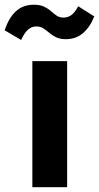

<svg xmlns="http://www.w3.org/2000/svg" viewBox="-66 -783 415 803"><path d="M69.3 0V-527.3H214.8V0ZM209 -619.1Q185.1 -619.1 168.9 -627Q152.8 -634.8 140.4 -645.5Q127.9 -656.2 115.5 -664.3Q103 -672.4 85.9 -672.4Q65.9 -672.4 50.8 -658.7Q35.6 -645 22.5 -615.7L-46.4 -656.2Q-29.8 -707.5 0 -735.4Q29.8 -763.2 76.2 -763.2Q102.1 -763.2 118.7 -755.1Q135.3 -747.1 147.2 -736.3Q159.2 -725.6 171.1 -717.5Q183.1 -709.5 199.7 -709.5Q218.8 -709.5 233.4 -720.7Q248 -731.9 261.2 -756.8L328.1 -714.4Q311.5 -670.9 281.7 -645Q252 -619.1 209 -619.1Z"/></svg>

Font: Schibsted Grotesk
Style: Bold
Weight: 700
Designer: Bakken & Baeck AS, Henrik Kongsvoll
Foundry: Schibsted ASA
Version: Version 1.100;gftools[0.9.25]